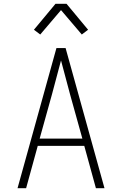

<svg xmlns="http://www.w3.org/2000/svg" viewBox="-20 -987 640 1007"><path d="M72 0 276 -735H324L528 0H483L422 -222H178L117 0ZM412 -260 348 -490Q336 -535 324 -580Q312 -625 300 -670Q288 -625 276 -580Q264 -535 252 -490L188 -260ZM191 -806 158 -831 271 -967H329L442 -831L409 -806L300 -934Z"/></svg>

Font: Iosevka Aile Extralight
Style: Regular
Weight: 200
Designer: Belleve Invis
Foundry: Belleve Invis
Version: Version 31.1.0; ttfautohint (v1.8.4)